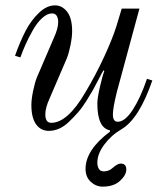

<svg xmlns="http://www.w3.org/2000/svg" viewBox="-20 -476 612 716"><path d="M36 -268Q54 -319 74.5 -359Q95 -399 124.5 -427.5Q154 -456 185 -456Q212 -456 230.5 -432Q249 -408 249 -360Q249 -338 243 -308Q237 -278 229 -258L165 -109Q149 -74 149 -50Q149 -18 171 -18Q232 -18 298 -131Q338 -198 369 -265.5Q400 -333 414 -378L434 -444H500L416 -134Q401 -74 401 -49Q401 -22 419 -22Q446 -22 475 -66.5Q504 -111 528 -182L548 -176Q499 -33 433 6Q395 28 369 63Q343 98 343 130Q343 144 348.5 153.5Q354 163 367 163Q386 163 399 151Q418 134 430 134Q451 134 451 156Q451 177 427.5 198.5Q404 220 363 220Q338 220 318.5 202Q299 184 299 154Q299 83 390 15V10Q343 1 343 -90Q343 -110 352.5 -151.5Q362 -193 369 -211L366 -214Q362 -208 349 -182.5Q336 -157 327 -141Q318 -125 302 -99.5Q286 -74 271 -57Q256 -40 238 -22.5Q220 -5 201 3.5Q182 12 162 12Q132 12 114.5 -12.5Q97 -37 97 -84Q97 -106 103.5 -137Q110 -168 117 -186L181 -335Q197 -370 197 -394Q197 -408 191.5 -417Q186 -426 174 -426Q156 -426 137 -408.5Q118 -391 102 -362.5Q86 -334 75.5 -310.5Q65 -287 56 -262Z"/></svg>

Font: Old Standard TT
Style: Italic
Weight: 400
Italic angle: -15.2°
Designer: Alexey Kryukov <alexios@thessalonica.org.ru>
Version: Version 2.2